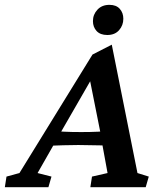

<svg xmlns="http://www.w3.org/2000/svg" viewBox="-65 -776 667 796"><path d="M-44.9 0 -38.1 -43.9 15.6 -58.6 318.4 -549.8 398.4 -590.8 504.9 -58.6 551.8 -43.9 539.1 0H309.6L316.4 -43.9L380.9 -58.6L356.4 -192.4L351.6 -224.6L302.7 -469.7L327.1 -470.7L186.5 -226.6L169.9 -197.3L90.8 -58.6L148.4 -43.9L135.7 0ZM143.6 -171.9 156.2 -232.4Q174.8 -231.4 202.1 -230Q229.5 -228.5 271.5 -228.5Q312.5 -228.5 340.8 -230Q369.1 -231.4 386.7 -232.4L375 -172.9Q350.6 -172.9 322.3 -173.8Q293.9 -174.8 259.8 -174.8Q225.6 -174.8 197.8 -173.8Q169.9 -172.9 143.6 -171.9ZM379.9 -630.9Q350.6 -630.9 335.4 -647.5Q320.3 -664.1 320.3 -688.5Q320.3 -715.8 338.9 -735.8Q357.4 -755.9 388.7 -755.9Q417 -755.9 431.6 -739.3Q446.3 -722.7 446.3 -698.2Q446.3 -670.9 428.7 -650.9Q411.1 -630.9 379.9 -630.9Z"/></svg>

Font: Crimson Pro SemiBold
Style: Italic
Weight: 600
Italic angle: -12°
Designer: Jacques Le Bailly
Foundry: Baron von Fonthausen
Version: Version 1.003